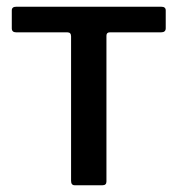

<svg xmlns="http://www.w3.org/2000/svg" viewBox="-20 -550 527 570"><path d="M458 -454H306Q296 -454 296 -444V-11Q296 0 284 0H202Q191 0 191 -13V-442Q191 -454 180 -454H28Q15 -454 15 -466V-519Q15 -530 28 -530H459Q472 -530 472 -519V-466Q472 -454 458 -454Z"/></svg>

Font: Libre Franklin Medium
Style: Regular
Weight: 500
Designer: Pablo Impallari, Rodrigo Fuenzalida, Nhung Nguyen
Foundry: Impallari Type
Version: Version 3.000